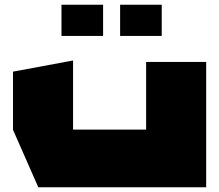

<svg xmlns="http://www.w3.org/2000/svg" viewBox="-20 -792 927 812"><path d="M598 0V-530H852V0H599ZM142 0 35 -243V-244H598V0ZM35 -244V-489L288 -536H289V-244ZM488 -640V-772H664V-640ZM240 -640V-772H416V-640Z"/></svg>

Font: Foldit Black
Style: Regular
Weight: 900
Version: Version 1.003